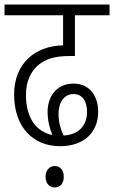

<svg xmlns="http://www.w3.org/2000/svg" viewBox="-20 -642 501 843"><path d="M244 0C347 0 411 -60 411 -151C411 -219 375 -275 302 -275C229 -275 189 -218 189 -152C189 -113 197 -82 210 -49C138 -64 94 -125 94 -225C94 -282 113 -327 149 -357C179 -382 218 -396 285 -396H309V-575H461V-622H0V-575H257V-443C133 -440 42 -363 42 -227C42 -82 127 0 244 0ZM237 -142C237 -194 262 -229 303 -229C340 -229 362 -201 362 -150C362 -90 324 -50 259 -47C246 -75 237 -105 237 -142ZM180 134C180 163 197 181 220 181C244 181 260 164 260 134C260 106 245 87 220 87C197 87 180 106 180 134Z"/></svg>

Font: Noto Sans Condensed Light
Style: Italic
Weight: 300
Width: 3
Italic angle: -12°
Designer: Monotype Design Team
Foundry: Monotype Imaging Inc.
Version: Version 2.013